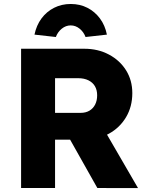

<svg xmlns="http://www.w3.org/2000/svg" viewBox="-20 -945 743 965"><path d="M86 0V-700H404Q472.7 -700 527.5 -670.8Q582.3 -641.7 613.7 -591.5Q645 -541.3 645 -477Q645 -409.3 613.7 -356.3Q582.3 -303.3 527.7 -273.2Q473 -243 404 -243H256.7V0ZM469.3 0 291.3 -316 475.7 -341 673.7 0.3ZM256.7 -377.7H384.7Q411 -377.7 429.7 -388.8Q448.3 -400 458.3 -419.8Q468.3 -439.7 468.3 -466Q468.3 -492.3 457.2 -511.5Q446 -530.7 424.5 -541.3Q403 -552 372.7 -552H256.7ZM260.7 -759 153.3 -771Q163 -817.7 188.5 -852.2Q214 -886.7 251.8 -905.8Q289.7 -925 335.3 -925Q382 -925 419.3 -905.8Q456.7 -886.7 482.3 -852.2Q508 -817.7 517.3 -771L410 -759Q400.3 -784.7 380 -801Q359.7 -817.3 335.3 -817.3Q311 -817.3 290.7 -801Q270.3 -784.7 260.7 -759Z"/></svg>

Font: Lexend Medium
Style: Regular
Weight: 500
Designer: Bonnie Shaver-Troup, Thomas Jockin
Foundry: Lexend
Version: Version 1.005